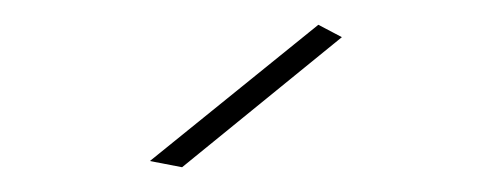

<svg xmlns="http://www.w3.org/2000/svg" viewBox="-20 -759 390 155"><path d="M237 -739 256 -729 127 -624 101 -629Z"/></svg>

Font: Gontserrat Thin
Style: Regular
Weight: 250
Designer: Julieta Ulanovsky
Foundry: Julieta Ulanovsky
Version: Version 6.001